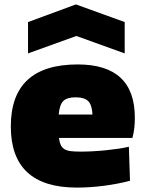

<svg xmlns="http://www.w3.org/2000/svg" viewBox="-20 -841 661 870"><path d="M107 -741 324 -821 545 -741V-599L326 -678L107 -599ZM328 9Q29 9 29 -268Q29 -549 332 -549Q591 -549 591 -308Q591 -282 588.5 -260Q586 -238 580 -216H247Q250 -195 256 -183Q262 -171 273 -164.5Q284 -158 302 -156Q320 -154 347 -154Q371 -154 400 -155.5Q429 -157 458.5 -160Q488 -163 515.5 -167Q543 -171 564 -176L569 -22Q517 -8 453.5 0.5Q390 9 328 9ZM322 -400Q284 -400 267 -383.5Q250 -367 246 -322H399Q397 -365 380 -382.5Q363 -400 322 -400Z"/></svg>

Font: Encode Sans Normal
Style: Black
Weight: 900
Designer: Pablo Impallari, Andres Torresi
Foundry: Pablo Impallari, Andres Torresi
Version: Version 1.000; ttfautohint (v1.00) -l 8 -r 50 -G 200 -x 14 -